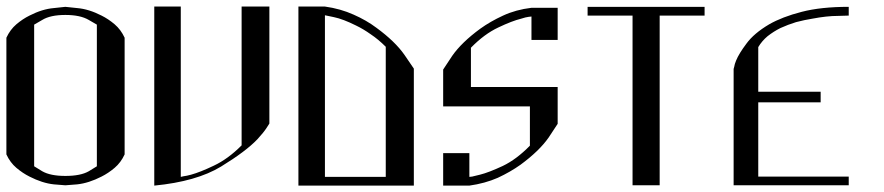

<svg xmlns="http://www.w3.org/2000/svg" viewBox="-20 -581 2768 601"><path d="M370.1 -462.9C362.3 -479.8 351.9 -493.8 338.9 -504.9C325.8 -516 312.2 -525.1 297.9 -532.2C271.2 -545.9 245.8 -553.7 221.7 -555.7L184.6 -559.6L148.4 -555.7C124.3 -553.7 99 -545.9 72.3 -532.2C57.9 -525.1 44.3 -516 31.2 -504.9C18.2 -493.8 7.8 -479.8 0 -462.9V-330.1V-250V-201.2V-97.7C7.8 -80.7 18.2 -66.7 31.2 -55.7C44.3 -44.6 57.9 -35.5 72.3 -28.3C99 -14.6 124.3 -6.5 148.4 -3.9L184.6 -1L221.7 -3.9C245.8 -6.5 271.2 -14.6 297.9 -28.3C312.2 -35.5 325.8 -44.6 338.9 -55.7C351.9 -66.7 362.3 -80.7 370.1 -97.7V-201.2V-250ZM86.9 -503.9 112.3 -518.6C129.2 -529 153.3 -534.2 184.6 -534.2C215.8 -534.2 240.2 -529 257.8 -518.6L283.2 -503.9V-203.1V-75.2V-60.5L257.8 -44.9C240.9 -35.2 216.5 -30.3 184.6 -30.3C153.3 -30.3 129.2 -35.2 112.3 -44.9L86.9 -60.5V-252Z M462.9 0C550.8 -8.5 620.4 -28.3 671.9 -59.6C724 -91.5 762 -120.1 786.1 -145.5C799.2 -159.8 808.6 -171.5 814.5 -180.7L823.2 -194.3V-533.2V-560.5H736.3V-533.2V-126C707.7 -97.3 678.7 -76.2 649.4 -62.5C620.8 -48.8 597 -39.4 578.1 -34.2C568.4 -31.6 560.5 -29.9 554.7 -29.3L545.9 -27.3V-126V-533.2V-560.5H462.9Z M997.1 -560.5H935.5H914.1V-210.9V0H995.1H1275.4V-27.3H997.1V-533.2L1025.4 -527.3C1044.3 -523.4 1067.4 -514.6 1094.7 -501C1109.7 -493.8 1125 -484.7 1140.6 -473.6C1156.2 -463.2 1171.9 -450.2 1187.5 -434.6V-356.4V-245.1V-130.9V-41V-11.7V0H1275.4V-366.2L1246.1 -409.2C1226.6 -437.2 1197.3 -465.5 1158.2 -494.1C1137.4 -509.8 1113.6 -523.4 1086.9 -535.2C1059.6 -547.5 1029.6 -556 997.1 -560.5Z M1725.6 -556.6H1643.6C1611 -552.7 1581.4 -544.6 1554.7 -532.2C1528 -519.9 1504.2 -506.2 1483.4 -491.2C1444.3 -462.6 1415 -434.2 1395.5 -406.2L1367.2 -363.3V-279.3V-277.3V-268.6V-248H1449.2H1487.3H1638.7V-125C1610.7 -96.4 1582.4 -75.2 1553.7 -61.5C1524.4 -47.9 1500.7 -38.7 1482.4 -34.2C1472 -31.6 1463.9 -29.6 1458 -28.3L1449.2 -27.3V-101.6H1367.2V0H1386.7H1449.2C1481.8 -4.6 1511.4 -12.7 1538.1 -24.4C1564.8 -36.8 1588.5 -50.5 1609.4 -65.4C1648.4 -94.1 1677.7 -122.4 1697.3 -150.4L1725.6 -193.4V-277.3V-279.3V-288.1V-308.6H1643.6H1606.4H1454.1V-431.6C1482.1 -460.3 1510.7 -481.4 1540 -495.1C1568.7 -508.8 1592.4 -517.9 1611.3 -522.5C1621.1 -525.7 1628.9 -527.7 1634.8 -528.3L1643.6 -529.3V-456.1H1725.6Z M1960 -559.6H1819.3V-532.2H1960V-346.7V-301.8V-258.8V-28.3V-1H1979.5H2044.9V-258.8V-274.4V-286.1V-532.2H2185.5V-559.6H2044.9Z M2636.7 -549.8V-559.6C2578.8 -559.6 2529.6 -554.4 2489.3 -543.9C2448.9 -533.5 2415 -520.5 2387.7 -504.9C2355.8 -486 2332 -465.8 2316.4 -444.3C2300.8 -423.5 2290 -405.9 2284.2 -391.6C2280.9 -383.8 2279 -377.3 2278.3 -372.1L2276.4 -365.2V-1H2358.4H2636.7V-28.3H2353.5V-260.7H2548.8V-293.9H2353.5V-433.6C2361.3 -446.6 2371.1 -458 2382.8 -467.8C2395.2 -477.5 2408.5 -486 2422.9 -493.2C2438.5 -500.3 2454.8 -506.5 2471.7 -511.7C2489.3 -516.3 2506.2 -519.9 2522.5 -522.5C2553.1 -528.3 2579.8 -531.2 2602.5 -531.2L2636.7 -532.2Z"/></svg>

Font: Cully Mac
Style: Regular
Weight: 400
Designer: Arif Nurcahyadi
Version: Version 1.0